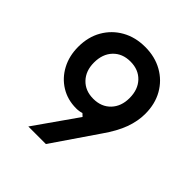

<svg xmlns="http://www.w3.org/2000/svg" viewBox="-215 -973 1129 1129"><g transform="rotate(45 350.0 -408.5)"><path d="M351 -817Q432 -817 495 -781.5Q558 -746 593.5 -683.5Q629 -621 629 -539Q629 -478 606 -415Q583 -352 531 -278L341 0H195L381 -265L364 -281Q343 -274 319 -274Q247 -274 191 -308.5Q135 -343 103 -403Q71 -463 71 -539Q71 -621 107 -683.5Q143 -746 206 -781.5Q269 -817 351 -817ZM498 -539Q498 -610 457.5 -652.5Q417 -695 350 -695Q283 -695 242.5 -652.5Q202 -610 202 -539Q202 -470 242.5 -427.5Q283 -385 350 -385Q417 -385 457.5 -427.5Q498 -470 498 -539Z"/></g></svg>

Font: Martian Mono Medium
Style: Regular
Weight: 500
Monospace: yes
Designer: Roman Shamin
Foundry: Evil Martians
Version: Version 1.000; ttfautohint (v1.8.4.7-5d5b)